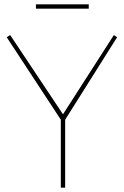

<svg xmlns="http://www.w3.org/2000/svg" viewBox="-20 -867 575 887"><path d="M261 0V-314L11 -695L27 -705L271 -339L506 -705L521 -695L281 -314V0ZM146 -827V-847H390V-827Z"/></svg>

Font: Georama ExtraCondensed Thin Thin
Style: Regular
Weight: 250
Version: Version 1.001